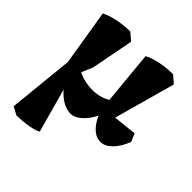

<svg xmlns="http://www.w3.org/2000/svg" viewBox="-195 -631 988 988"><g transform="rotate(45 298.5 -137.0)"><path d="M80 222.8 36.5 199.5 76.5 -195 96 -16 23.2 -462.5Q41 -472.2 68.1 -480.1Q95.2 -488 126.8 -492.4Q158.2 -496.8 188.8 -497L229.2 -462.5L184.2 -229.5L148.8 -148.2V-75L223.8 197Q206.5 207.8 165.9 215Q125.2 222.2 80 222.8ZM269.8 20Q245 20 219.1 7Q193.2 -6 170.5 -28.9Q147.8 -51.8 132.8 -80.5L138 -183Q150.5 -172.2 170.8 -163.9Q191 -155.5 215.2 -150.6Q239.5 -145.8 263.5 -145.8Q298.2 -145.8 328.6 -156.4Q359 -167 375 -183.8L389 -96.2Q367 -42.8 334.4 -11.4Q301.8 20 269.8 20ZM482.2 14Q441.5 14 408.8 -26.4Q376 -66.8 364.2 -130.5L363.5 -154L334.2 -462.8Q351.8 -472.8 378.8 -480.6Q405.8 -488.5 437.2 -492.9Q468.8 -497.2 499.8 -497.2L540.2 -462.8L440.2 -102.5L409 -124.2L575.2 -142.2L593.8 -98.5Q575.2 -48 544.6 -17Q514 14 482.2 14Z"/></g></svg>

Font: Eczar
Style: Regular
Weight: 400
Designer: Vaibhav Singh
Foundry: Rosetta Type Foundry
Version: Version 2.000